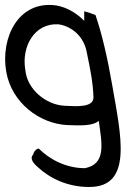

<svg xmlns="http://www.w3.org/2000/svg" viewBox="-37 -509 532 766"><path d="M-12 -222C10 -98 122 -15 232 -10C283 -8 334 -6 357 -27C370 65 387 145 302 162C224 162 159 125 118 84C112 83 99 91 95 108C79 125 101 147 114 158C164 204 234 237 319 237C494 237 446 33 410 -173C393 -272 371 -370 344 -449C327 -456 312 -461 299 -464V-426C272 -453 234 -479 189 -487C36 -510 -36 -357 -12 -222ZM64 -230C48 -323 100 -418 197 -412C253 -403 298 -361 309 -301C324 -229 334 -179 336 -119C334 -79 266 -85 222 -87C146 -90 71 -153 64 -230Z"/></svg>

Font: Snowfall
Style: OpObl
Weight: 400
Designer: Jasper
Foundry: Cannot Into Space Fonts
Version: Version 0.9